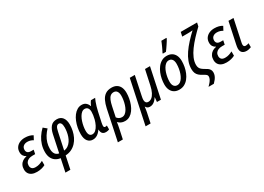

<svg xmlns="http://www.w3.org/2000/svg" viewBox="-12 -1770 4104 2988"><g transform="rotate(-30 2040.5 -275.5)"><path d="M174.3 9.8Q122.1 9.8 86.2 -6.6Q50.3 -22.9 32 -53.2Q13.7 -83.5 13.7 -124.5Q13.7 -168.5 30.5 -201.4Q47.4 -234.4 78.4 -255.4Q109.4 -276.4 150.9 -283.7L151.4 -287.1Q123.5 -299.8 106 -325.9Q88.4 -352.1 88.4 -390.6Q88.4 -440.9 112.8 -475.8Q137.2 -510.7 178.5 -529.1Q219.7 -547.4 270 -547.4Q314 -547.4 348.4 -538.3Q382.8 -529.3 411.6 -511.2L375 -442.4Q355 -455.6 328.9 -463.9Q302.7 -472.2 273.4 -472.2Q229.5 -472.2 201.7 -449.5Q173.8 -426.8 173.8 -383.3Q173.8 -352.1 193.4 -334.5Q212.9 -316.9 254.4 -316.9H299.3L284.7 -245.1H236.3Q197.8 -245.1 168.7 -232.9Q139.6 -220.7 123.5 -197.3Q107.4 -173.8 107.4 -140.1Q107.4 -106.4 127.7 -85.9Q147.9 -65.4 192.4 -65.4Q229.5 -65.4 261.5 -75.7Q293.5 -85.9 323.7 -102.1V-24.9Q295.9 -9.8 257.8 0Q219.7 9.8 174.3 9.8Z M548.8 239.7 597.7 7.8Q549.8 2 512.5 -22.2Q475.1 -46.4 453.6 -89.8Q432.1 -133.3 432.1 -196.3Q432.1 -263.7 450.7 -324.5Q469.2 -385.3 504.6 -440.2Q540 -495.1 591.3 -544.9L651.9 -495.1Q612.3 -453.6 583.5 -407.2Q554.7 -360.8 539.3 -309.3Q523.9 -257.8 523.9 -200.7Q523.9 -158.2 535.6 -130.1Q547.4 -102.1 567.6 -87.2Q587.9 -72.3 614.3 -67.9L679.7 -377.9Q696.8 -457 734.9 -502.2Q772.9 -547.4 845.2 -547.4Q911.1 -547.4 946.8 -502.4Q982.4 -457.5 982.4 -374.5Q982.4 -320.3 970.9 -266.6Q959.5 -212.9 936.3 -164.6Q913.1 -116.2 877.4 -78.1Q841.8 -40 794.2 -16.8Q746.6 6.3 686 9.3L637.7 239.7ZM703.1 -67.4Q745.1 -72.3 776.6 -94.2Q808.1 -116.2 830.1 -149.2Q852.1 -182.1 865.5 -221.4Q878.9 -260.7 885 -301Q891.1 -341.3 891.1 -376.5Q891.1 -425.3 877.4 -448.7Q863.8 -472.2 838.9 -472.2Q812 -472.2 795.4 -449Q778.8 -425.8 767.6 -369.6Z M1179.7 9.8Q1122.6 9.8 1088.1 -33.2Q1053.7 -76.2 1053.7 -159.2Q1053.7 -215.8 1064.5 -271.7Q1075.2 -327.6 1095.5 -377.4Q1115.7 -427.2 1145 -465.3Q1174.3 -503.4 1211.2 -525.6Q1248 -547.9 1291.5 -547.9Q1338.9 -547.9 1367.4 -523.2Q1396 -498.5 1408.7 -459.5H1412.6Q1418 -472.7 1425 -487.1Q1432.1 -501.5 1439.9 -514.9Q1447.8 -528.3 1456.1 -537.6H1531.2Q1520 -515.1 1507.8 -482.7Q1495.6 -450.2 1484.4 -411.9Q1473.1 -373.5 1463.9 -331.5L1424.8 -151.9Q1421.9 -136.7 1419.9 -122.8Q1418 -108.9 1418 -98.1Q1418 -82 1425 -74.7Q1432.1 -67.4 1444.3 -67.4Q1450.7 -67.4 1458.5 -68.8Q1466.3 -70.3 1473.6 -73.2V-2.9Q1463.9 2 1446.8 5.9Q1429.7 9.8 1414.6 9.8Q1382.3 9.8 1363.8 -2.2Q1345.2 -14.2 1337.4 -35.2Q1329.6 -56.2 1330.1 -82H1326.7Q1307.6 -55.2 1285.9 -34.4Q1264.2 -13.7 1238 -2Q1211.9 9.8 1179.7 9.8ZM1212.4 -66.4Q1246.1 -66.4 1274.2 -92.3Q1302.2 -118.2 1323 -159.9Q1343.8 -201.7 1356 -248Q1365.2 -286.1 1369.9 -318.6Q1374.5 -351.1 1374.5 -377.4Q1374.5 -421.4 1355.7 -445.8Q1336.9 -470.2 1301.8 -470.2Q1272.9 -470.2 1248.8 -450.4Q1224.6 -430.7 1205.6 -397.7Q1186.5 -364.7 1173.6 -325Q1160.6 -285.2 1153.6 -243.7Q1146.5 -202.1 1146.5 -165.5Q1146.5 -115.7 1163.1 -91.1Q1179.7 -66.4 1212.4 -66.4Z M1491.2 239.7 1605.5 -305.2Q1621.6 -379.4 1647.7 -433.6Q1673.8 -487.8 1717.5 -517.6Q1761.2 -547.4 1829.1 -547.4Q1882.8 -547.4 1919.4 -525.1Q1956.1 -502.9 1974.9 -461.4Q1993.7 -419.9 1993.7 -361.3Q1993.7 -314.5 1984.6 -263.2Q1975.6 -211.9 1957 -163.6Q1938.5 -115.2 1910.2 -75.9Q1881.8 -36.6 1843.8 -13.4Q1805.7 9.8 1757.3 9.8Q1716.3 9.8 1686.8 -4.6Q1657.2 -19 1636.7 -42Q1633.3 -14.6 1628.2 12Q1623 38.6 1617.2 67.9L1580.6 239.7ZM1745.6 -66.9Q1776.9 -66.9 1802 -86.4Q1827.1 -106 1845.7 -137.9Q1864.3 -169.9 1876.5 -209Q1888.7 -248 1894.8 -287.6Q1900.9 -327.1 1900.9 -360.8Q1900.9 -412.6 1881.3 -441.4Q1861.8 -470.2 1822.3 -470.2Q1788.1 -470.2 1763.9 -450.4Q1739.7 -430.7 1722.9 -390.4Q1706.1 -350.1 1693.4 -288.6L1656.7 -113.8Q1669.9 -94.2 1692.6 -80.6Q1715.3 -66.9 1745.6 -66.9Z M1989.3 239.7 2153.8 -537.6H2244.1L2173.8 -202.6Q2168.9 -180.7 2166.5 -163.3Q2164.1 -146 2164.1 -132.8Q2164.1 -102.5 2178 -85.7Q2191.9 -68.8 2220.2 -68.8Q2251 -68.8 2279.8 -90.3Q2308.6 -111.8 2332.3 -157.5Q2356 -203.1 2371.1 -274.4L2427.7 -537.6H2517.1L2403.3 0H2332L2339.4 -80.6H2335.9Q2319.8 -54.2 2299.8 -33.7Q2279.8 -13.2 2255.9 -1.7Q2231.9 9.8 2202.6 9.8Q2177.7 9.8 2160.6 -1.2Q2143.6 -12.2 2133.8 -31.7H2130.9Q2129.4 -18.6 2127 -1.5Q2124.5 15.6 2121.8 32.7Q2119.1 49.8 2116.2 64L2079.1 239.7Z M2733.4 8.8Q2681.6 8.8 2644.5 -13.2Q2607.4 -35.2 2587.4 -76.7Q2567.4 -118.2 2567.4 -176.3Q2567.4 -223.1 2576.9 -274.2Q2586.4 -325.2 2606 -373.8Q2625.5 -422.4 2655.8 -461.4Q2686 -500.5 2727.1 -523.7Q2768.1 -546.9 2820.8 -546.9Q2872.6 -546.9 2909.7 -524.4Q2946.8 -502 2966.6 -460Q2986.3 -418 2986.3 -358.9Q2986.3 -309.1 2976.6 -257.1Q2966.8 -205.1 2946.8 -157.5Q2926.8 -109.9 2896.5 -72.3Q2866.2 -34.7 2825.4 -12.9Q2784.7 8.8 2733.4 8.8ZM2741.2 -67.4Q2769 -67.4 2792.5 -84.5Q2815.9 -101.6 2834.7 -131.1Q2853.5 -160.6 2866.7 -198.5Q2879.9 -236.3 2887 -278.8Q2894 -321.3 2894 -363.3Q2894 -393.6 2886 -417.7Q2877.9 -441.9 2860.4 -456.1Q2842.8 -470.2 2814.5 -470.2Q2784.2 -470.2 2759.5 -451.4Q2734.9 -432.6 2716.1 -401.4Q2697.3 -370.1 2684.6 -331.3Q2671.9 -292.5 2665.3 -252Q2658.7 -211.4 2658.7 -174.8Q2658.7 -123 2679.9 -95.2Q2701.2 -67.4 2741.2 -67.4ZM2787.1 -606 2788.6 -618.7Q2797.4 -634.8 2808.3 -657Q2819.3 -679.2 2830.6 -703.6Q2841.8 -728 2851.6 -751Q2861.3 -773.9 2867.7 -791H2959L2958 -779.8Q2950.7 -764.6 2936.8 -742.4Q2922.9 -720.2 2906 -695.1Q2889.2 -669.9 2872.8 -646.5Q2856.4 -623 2843.3 -606Z M3145 197.3Q3168 174.3 3187.3 151.4Q3206.5 128.4 3218 105.5Q3229.5 82.5 3229.5 60.5Q3229.5 36.6 3211.2 21.5Q3192.9 6.3 3160.2 -10.3Q3124.5 -29.3 3100.3 -50.8Q3076.2 -72.3 3064 -102.3Q3051.8 -132.3 3051.8 -175.8Q3051.8 -243.2 3076.2 -308.3Q3100.6 -373.5 3144.3 -437.5Q3188 -501.5 3245.8 -564.5Q3303.7 -627.4 3369.6 -689.5Q3350.6 -687 3327.1 -685.8Q3303.7 -684.6 3277.3 -684.6H3181.2L3197.8 -759.8H3491.2L3477.5 -695.8Q3411.6 -633.3 3352.1 -569.3Q3292.5 -505.4 3246.1 -441.9Q3199.7 -378.4 3173.1 -316.4Q3146.5 -254.4 3146.5 -196.3Q3146.5 -165 3156.2 -143.8Q3166 -122.6 3184.6 -106.7Q3203.1 -90.8 3230.5 -75.2Q3257.3 -61.5 3278.3 -46.1Q3299.3 -30.8 3311.5 -10.3Q3323.7 10.3 3323.7 40Q3323.7 70.3 3312.5 97.7Q3301.3 125 3282.5 149.7Q3263.7 174.3 3240.2 197.3Z M3580.6 9.8Q3528.3 9.8 3492.4 -6.6Q3456.5 -22.9 3438.2 -53.2Q3419.9 -83.5 3419.9 -124.5Q3419.9 -168.5 3436.8 -201.4Q3453.6 -234.4 3484.6 -255.4Q3515.6 -276.4 3557.1 -283.7L3557.6 -287.1Q3529.8 -299.8 3512.2 -325.9Q3494.6 -352.1 3494.6 -390.6Q3494.6 -440.9 3519 -475.8Q3543.5 -510.7 3584.7 -529.1Q3626 -547.4 3676.3 -547.4Q3720.2 -547.4 3754.6 -538.3Q3789.1 -529.3 3817.9 -511.2L3781.2 -442.4Q3761.2 -455.6 3735.1 -463.9Q3709 -472.2 3679.7 -472.2Q3635.7 -472.2 3607.9 -449.5Q3580.1 -426.8 3580.1 -383.3Q3580.1 -352.1 3599.6 -334.5Q3619.1 -316.9 3660.6 -316.9H3705.6L3690.9 -245.1H3642.6Q3604 -245.1 3575 -232.9Q3545.9 -220.7 3529.8 -197.3Q3513.7 -173.8 3513.7 -140.1Q3513.7 -106.4 3533.9 -85.9Q3554.2 -65.4 3598.6 -65.4Q3635.7 -65.4 3667.7 -75.7Q3699.7 -85.9 3730 -102.1V-24.9Q3702.1 -9.8 3664.1 0Q3626 9.8 3580.6 9.8Z M3940.9 9.8Q3893.6 9.8 3865.5 -14.2Q3837.4 -38.1 3837.4 -90.8Q3837.4 -103.5 3840.1 -121.3Q3842.8 -139.2 3847.2 -160.2L3927.2 -537.6H4017.6L3936.5 -154.3Q3933.6 -142.1 3931.6 -130.1Q3929.7 -118.2 3929.7 -107.9Q3929.7 -89.4 3938.7 -78.4Q3947.8 -67.4 3967.3 -67.4Q3980.5 -67.4 3994.4 -70.6Q4008.3 -73.7 4023.9 -79.1V-8.3Q4008.3 -1 3985.4 4.4Q3962.4 9.8 3940.9 9.8Z"/></g></svg>

Font: Open Sans SemiCondensed Medium
Style: Italic
Weight: 500
Width: 4
Italic angle: -12°
Designer: Monotype Design Team
Foundry: Monotype Imaging Inc.
Version: Version 3.000